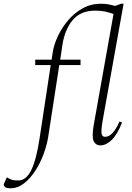

<svg xmlns="http://www.w3.org/2000/svg" viewBox="-136 -770 707 1030"><path d="M-80 240Q-101 240 -108.5 233.5Q-116 227 -116 221Q-116 218 -113 212L-100 182H-98L-85 189Q-73 196 -60.5 197Q-48 198 -37 198Q4 198 31.5 143Q59 88 77 -32L136 -421H53V-450H141L147 -490Q153 -530 174 -575Q195 -620 228.5 -660Q262 -700 307 -725Q352 -750 406 -750Q429 -750 447 -746.5Q465 -743 481 -738L514 -750H527L414 -119Q406 -71 409 -53.5Q412 -36 428 -36Q469 -36 505 -118L519 -113Q493 -48 463 -19Q433 10 402 10Q378 10 367 -12Q356 -34 366 -95L473 -695Q450 -703 428 -708Q406 -713 376 -713Q297 -713 254.5 -663Q212 -613 199 -530L187 -450H296V-421H182L122 -32Q115 10 97.5 57.5Q80 105 53 146.5Q26 188 -7.5 214Q-41 240 -80 240Z"/></svg>

Font: Spectral ExtraLight
Style: Italic
Weight: 275
Italic angle: -10°
Designer: Jean-Baptiste Levee
Foundry: Production Type
Version: Version 2.001